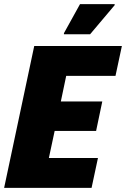

<svg xmlns="http://www.w3.org/2000/svg" viewBox="-20 -911 611 931"><path d="M0 0 146 -688H571L540 -543H301L275 -419H476L446 -276H245L217 -145H455L424 0ZM290 -745V-750L368 -891H536V-886L417 -745Z"/></svg>

Font: Saira Semi Condensed ExtraBold
Style: Italic
Weight: 800
Width: 4
Italic angle: -12°
Designer: Hector Gatti with collaboration of the Omnibus-Type team
Foundry: Omnibus-Type
Version: Version 1.001; ttfautohint (v1.8)